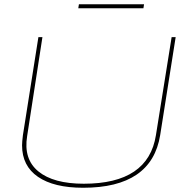

<svg xmlns="http://www.w3.org/2000/svg" viewBox="-20 -875 875 905"><path d="M372 10Q234 10 159 -41.5Q84 -93 84 -190Q84 -200 85 -210Q86 -220 88 -238L161 -700H180L108 -234Q90 -125 161 -67Q232 -9 375 -9Q679 -9 715 -238L789 -700H808L735 -238Q695 10 372 10ZM349 -836 352 -855H659L656 -836Z"/></svg>

Font: Georama Extended Thin
Style: Italic
Weight: 100
Width: 7
Italic angle: -9°
Designer: Jean-Baptiste Levee
Foundry: Production Type
Version: Version 1.000